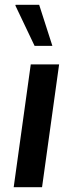

<svg xmlns="http://www.w3.org/2000/svg" viewBox="-20 -779 309 799"><path d="M37 0 108 -511H226L155 0ZM124 -588 44 -756 45 -759H143L198 -588Z"/></svg>

Font: Chivo Medium Medium
Style: Italic
Weight: 500
Italic angle: -8.05°
Version: Version 2.002